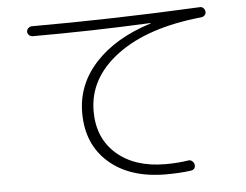

<svg xmlns="http://www.w3.org/2000/svg" viewBox="-52 -770 1104 863"><g transform="rotate(-5 500.0 -338.5)"><path d="M121.1 -641.6Q111.3 -641.6 104 -647.9Q96.7 -654.3 96.7 -664.1Q96.7 -672.9 104 -679.7Q111.3 -686.5 120.1 -686.5Q481.4 -686.5 879.9 -706.1Q888.7 -707 895.5 -700.2Q902.3 -693.4 903.3 -684.1Q904.3 -674.8 897.9 -668Q891.6 -661.1 882.8 -660.2Q638.7 -635.7 501 -533.2Q363.3 -430.7 363.3 -281.2Q363.3 -159.2 445.3 -87.9Q527.3 -16.6 665 -16.6Q720.7 -16.6 769.5 -24.4Q778.3 -25.4 785.6 -19Q793 -12.7 794.9 -3.9Q797.9 18.6 775.4 22.5Q725.6 29.3 663.1 29.3Q501 29.3 406.2 -53.7Q311.5 -136.7 311.5 -278.3Q311.5 -406.2 401.4 -503.9Q491.2 -601.6 652.3 -652.3Q653.3 -652.3 653.3 -653.3Q653.3 -654.3 651.4 -654.3Q383.8 -641.6 121.1 -641.6Z"/></g></svg>

Font: Rounded-X Mgen+ 1m light
Style: Regular
Weight: 200
Designer: [Source Han Sans]
Ryoko NISHIZUKA  (kana & ideographs); Paul D. Hunt (Latin, Greek & Cyrillic); Wenlong ZHANG  (bopomofo
Version: Version 1.059.20150602